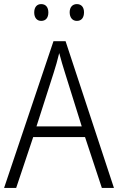

<svg xmlns="http://www.w3.org/2000/svg" viewBox="-20 -917 577 937"><path d="M147 -856C147 -831 160 -815 181 -815C203 -815 216 -830 216 -856C216 -882 203 -897 181 -897C160 -897 147 -882 147 -856ZM320 -857C320 -831 334 -815 355 -815C377 -815 390 -830 390 -857C390 -882 377 -897 355 -897C334 -897 320 -882 320 -857ZM477 0H536L300 -716H241L0 0H59L142 -248H395ZM297 -562 379 -300H158L242 -562C251 -590 261 -624 269 -658C277 -627 289 -587 297 -562Z"/></svg>

Font: Noto Sans Devanagari SemiCondensed Light
Style: Regular
Weight: 300
Width: 4
Designer: Jelle Bosma - Monotype Design Team
Foundry: Monotype Imaging Inc.
Version: Version 2.004